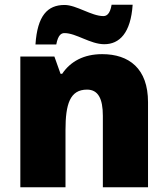

<svg xmlns="http://www.w3.org/2000/svg" viewBox="-20 -792 710 812"><path d="M130 -604H218C226 -647 241 -652 253 -652C302 -652 362 -605 421 -605C485 -605 533 -652 541 -772H452C445 -730 429 -724 417 -724C367 -724 303 -771 253 -771C181 -771 138 -726 130 -604ZM412 -563C334 -563 278 -532 243 -480H236L210 -553H66V0H257V-242C257 -352 276 -413 348 -413C395 -413 415 -375 415 -302V0H606V-360C606 -502 526 -563 412 -563Z"/></svg>

Font: Noto Sans Lao UI Blk
Style: Regular
Weight: 900
Designer: Monotype Design Team
Foundry: Monotype Imaging Inc.
Version: Version 2.000